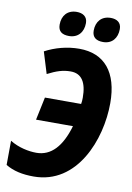

<svg xmlns="http://www.w3.org/2000/svg" viewBox="-100 -984 724 1055"><g transform="rotate(10 262.0 -456.0)"><path d="M221 -784C271 -784 301 -819 301 -870C301 -907 274 -922 241 -922C189 -922 160 -887 160 -837C160 -799 183 -784 221 -784ZM411 -784C461 -784 490 -819 490 -870C490 -907 464 -922 431 -922C379 -922 350 -887 350 -837C350 -799 374 -784 411 -784ZM164 10C406 10 509 -256 509 -460C509 -632 431 -725 290 -725C223 -725 156 -707 100 -677L137 -557C186 -582 221 -594 265 -594C326 -594 355 -549 355 -463C355 -451 354 -437 352 -428H150L123 -300H329C295 -183 238 -121 156 -121C114 -121 56 -132 8 -162L7 -27C50 -1 101 10 164 10Z"/></g></svg>

Font: Noto Sans Display SemiCondensed Extra
Style: Italic
Weight: 800
Width: 4
Italic angle: -12°
Designer: Monotype Design Team
Foundry: Monotype Imaging Inc.
Version: Version 1.900